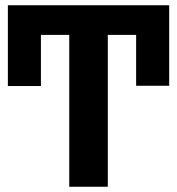

<svg xmlns="http://www.w3.org/2000/svg" viewBox="-20 -712 675 732"><path d="M10 -692H625V-385H499V-579H391V0H244V-579H136V-384H10Z"/></svg>

Font: Fira Sans SemiBold
Style: Regular
Weight: 600
Designer: bBox Type GmbH & Carrois Corporate GbR & Edenspiekermann AG
Foundry: bBox Type GmbH & Carrois Corporate GbR & Edenspiekermann AG
Version: Version 4.301;PS 004.301;hotconv 1.0.88;makeotf.lib2.5.64775